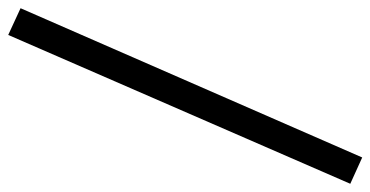

<svg xmlns="http://www.w3.org/2000/svg" viewBox="-266 -497 901 467"><g transform="rotate(90 184.5 -263.5)"><path d="M36 167 -29 137 334 -694 398 -665Z"/></g></svg>

Font: Faustina Light Medium
Style: Regular
Weight: 500
Version: Version 1.200